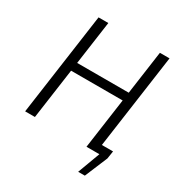

<svg xmlns="http://www.w3.org/2000/svg" viewBox="-192 -831 1063 1122"><g transform="rotate(30 339.5 -269.5)"><path d="M473 -54H613L605 -2L541 151H496L552 0H466ZM214 -690 117 0H51L148 -690ZM531 -397 524 -340H157L165 -397ZM627 -690 530 0H465L562 -690Z"/></g></svg>

Font: Exo 2 Light
Style: Italic
Weight: 300
Italic angle: -8°
Designer: Natanael Gama
Foundry: Natanael Gama
Version: Version 2.010